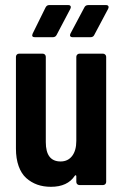

<svg xmlns="http://www.w3.org/2000/svg" viewBox="-20 -720 478 747"><path d="M246.1 -700.2Q252.4 -700.2 254.6 -696Q256.8 -691.9 253.9 -686L200.2 -584Q195.8 -575.2 185.1 -575.2H116.2Q101.1 -575.2 106.9 -588.9L157.2 -690.9Q162.1 -700.2 170.9 -700.2ZM346.2 -583Q342.3 -575.2 331.1 -575.2H262.2Q255.9 -575.2 253.4 -579.1Q251 -583 253.9 -588.9L308.1 -690.9Q312.5 -700.2 323.2 -700.2H393.1Q399.4 -700.2 401.6 -696Q403.8 -691.9 400.9 -686ZM276.9 -171.9V-499Q276.9 -503.9 280.5 -507.6Q284.2 -511.2 289.1 -511.2H380.9Q385.7 -511.2 389.4 -507.6Q393.1 -503.9 393.1 -499V-12.2Q393.1 -6.8 389.4 -3.4Q385.7 0 380.9 0H289.1Q284.2 0 280.5 -3.4Q276.9 -6.8 276.9 -12.2V-34.2Q276.9 -37.1 275.1 -38.1Q273.4 -39.1 271 -36.1Q242.7 6.8 178.2 6.8Q148.9 6.8 125 -1.7Q101.1 -10.3 82 -27.3Q63 -44.4 52.5 -73.7Q42 -103 42 -142.1V-499Q42 -503.9 45.4 -507.6Q48.8 -511.2 54.2 -511.2H146Q151.4 -511.2 154.8 -507.6Q158.2 -503.9 158.2 -499V-167Q158.2 -91.8 215.8 -91.8Q244.1 -91.8 260.5 -113Q276.9 -134.3 276.9 -171.9Z"/></svg>

Font: Barlow Condensed SemiBold
Style: Regular
Weight: 600
Width: 3
Designer: Jeremy Tribby
Foundry: Tribby Type
Version: Version 1.422;hotconv 1.0.109;makeotfexe 2.5.65596